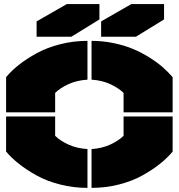

<svg xmlns="http://www.w3.org/2000/svg" viewBox="-20 -910 875 940"><path d="M466.8 -890.1V-814.9L329.1 -730H159.2V-805.2L307.1 -890.1ZM9.8 -168V-339.8H250V-245.1Q273.4 -221.7 314.2 -202.6Q355 -183.6 408.2 -180.2V9.8Q339.4 9.8 274.7 -6.6Q210 -22.9 160.2 -50.5Q110.4 -78.1 73.5 -107.2Q36.6 -136.2 9.8 -168ZM9.8 -359.9V-532.2Q36.1 -564 73 -593Q109.9 -622.1 159.7 -649.4Q209.5 -676.8 274.4 -693.4Q339.4 -710 408.2 -710V-520Q355 -516.6 314.2 -497.6Q273.4 -478.5 250 -455.1V-359.9ZM428.2 9.8V-180.2Q480 -183.6 520.3 -202.4Q560.5 -221.2 585 -245.1V-339.8H825.2V-168Q798.8 -136.2 762.2 -107.2Q725.6 -78.1 676 -50.5Q626.5 -22.9 561.8 -6.6Q497.1 9.8 428.2 9.8ZM428.2 -520V-710Q483.9 -710 537.4 -698.7Q590.8 -687.5 632.8 -669.7Q674.8 -651.9 712.6 -627.9Q750.5 -604 777.1 -580.6Q803.7 -557.1 825.2 -532.2V-359.9H585V-455.1Q560.5 -479 520.3 -497.8Q480 -516.6 428.2 -520ZM475.1 -730V-805.2L623 -890.1H783.2V-814.9L645 -730Z"/></svg>

Font: Nastup Basic
Style: Regular
Weight: 400
Designer: Maksym Kobuzan
Foundry: Zakznak
Version: Version 1.020;FEAKit 1.0